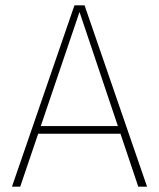

<svg xmlns="http://www.w3.org/2000/svg" viewBox="-20 -702 598 722"><path d="M298 -682 533 0H500L279 -657L56 0H25L260 -682ZM434 -228 444 -199H112L123 -228Z"/></svg>

Font: Firava
Style: Regular
Weight: 400
Designer: Carrois Corporate & Edenspiekermann AG
Foundry: Greg Finn Gibson
Version: Version 5.000